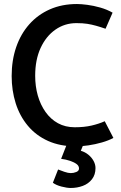

<svg xmlns="http://www.w3.org/2000/svg" viewBox="-20 -714 601 955"><path d="M540 -651Q512 -667 478.5 -676.5Q445 -686 414 -690Q383 -694 363 -694Q288 -694 228 -667.5Q168 -641 125.5 -593Q83 -545 60.5 -479.5Q38 -414 38 -336Q38 -264 58 -200.5Q78 -137 118.5 -88.5Q159 -40 219 -13Q279 14 358 14Q386 14 420 9Q454 4 487 -5.5Q520 -15 544 -28L501 -111Q472 -98 435.5 -89.5Q399 -81 352 -81Q305 -81 268.5 -101Q232 -121 206.5 -157Q181 -193 168 -239Q155 -285 155 -337Q155 -417 182 -475.5Q209 -534 255.5 -566.5Q302 -599 360 -599Q392 -599 414 -595.5Q436 -592 457.5 -586Q479 -580 505 -571ZM284 76Q308 79 328.5 86Q349 93 361 102Q373 111 373 124Q373 136 359.5 141.5Q346 147 332 147Q319 147 300 140.5Q281 134 269 129L243 195Q259 207 286 214Q313 221 332 221Q364 221 392 210.5Q420 200 437.5 177.5Q455 155 455 122Q455 104 445.5 86.5Q436 69 419.5 55.5Q403 42 382 36L402 -13H319Z"/></svg>

Font: Catamaran SemiBold
Style: Regular
Weight: 600
Designer: Pria Ravichandran
Version: Version 2.000